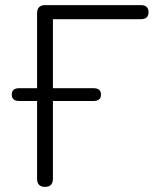

<svg xmlns="http://www.w3.org/2000/svg" viewBox="-20 -725 608 751"><path d="M156 6Q125 6 125 -26V-330H55Q26 -330 26 -355Q26 -380 55 -380H125V-673Q125 -705 157 -705H531Q561 -705 561 -677Q561 -650 531 -650H187V-380H346Q375 -380 375 -355Q375 -330 346 -330H187V-26Q187 6 156 6Z"/></svg>

Font: Nunito Light
Style: Regular
Weight: 300
Designer: Vernon Adams
Foundry: Vernon Adams
Version: Version 3.601; ttfautohint (v1.8.2.53-6de2)